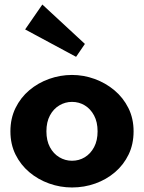

<svg xmlns="http://www.w3.org/2000/svg" viewBox="-20 -814 636 848"><path d="M298 14Q246 14 197 -3.5Q148 -21 109.5 -53.5Q71 -86 48.5 -131.5Q26 -177 26 -234Q26 -291 48.5 -337Q71 -383 109.5 -415.5Q148 -448 197 -465.5Q246 -483 298 -483Q349 -483 397.5 -465.5Q446 -448 485 -415.5Q524 -383 547 -337Q570 -291 570 -234Q570 -177 548 -131.5Q526 -86 488 -53.5Q450 -21 401 -3.5Q352 14 298 14ZM298 -104Q329 -104 354.5 -119.5Q380 -135 395.5 -164Q411 -193 411 -234Q411 -275 395.5 -304Q380 -333 354.5 -348.5Q329 -364 298 -364Q268 -364 242 -348.5Q216 -333 200.5 -304Q185 -275 185 -234Q185 -193 200.5 -164Q216 -135 242 -119.5Q268 -104 298 -104ZM316 -563 91 -684 167 -794 355 -620Z"/></svg>

Font: BioRhyme ExtraBold ExtraBold
Style: Regular
Weight: 800
Version: Version 1.600;gftools[0.9.33]